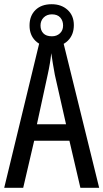

<svg xmlns="http://www.w3.org/2000/svg" viewBox="-20 -890 490 910"><path d="M361 0 309 -223H142L90 0H0L173 -714H274L450 0ZM240 -535Q235 -563 230.5 -589Q226 -615 223 -638Q218 -590 206 -536L155 -301H293ZM225 -669Q176 -669 148 -696.5Q120 -724 120 -769Q120 -815 148 -842.5Q176 -870 225 -870Q271 -870 300.5 -843Q330 -816 330 -771Q330 -725 301.5 -697Q273 -669 225 -669ZM226 -718Q249 -718 264 -732Q279 -746 279 -769Q279 -792 265.5 -807Q252 -822 226 -822Q202 -822 187 -807Q172 -792 172 -769Q172 -746 185.5 -732Q199 -718 226 -718Z"/></svg>

Font: Noto Sans Myanmar ExtraCondensed
Style: Regular
Weight: 400
Width: 2
Designer: Monotype Design Team
Foundry: Monotype Imaging Inc.
Version: Version 2.107; ttfautohint (v1.8.4.7-5d5b)